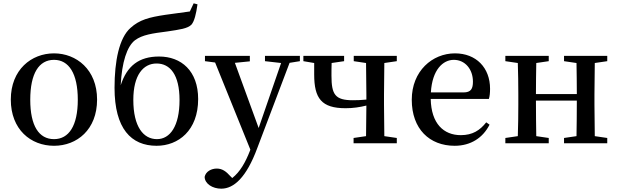

<svg xmlns="http://www.w3.org/2000/svg" viewBox="-20 -862 3718 1155"><path d="M305 15C443 15 564 -82 564 -263C564 -444 439 -541 305 -541C169 -541 45 -443 45 -263C45 -83 165 15 305 15ZM305 -25C214 -25 162 -105 162 -262C162 -420 214 -502 305 -502C394 -502 448 -420 448 -262C448 -105 394 -25 305 -25Z M924 -25C843 -25 782 -99 782 -261C782 -411 842 -480 922 -480C1003 -480 1060 -413 1060 -260C1060 -103 1003 -25 924 -25ZM1145 -842 1122 -793C1076 -786 1022 -780 976 -773C876 -758 819 -743 765 -694C697 -634 669 -495 669 -334C669 -88 769 15 922 15C1053 15 1172 -77 1172 -266C1172 -436 1070 -522 937 -522C816 -522 744 -466 706 -349C713 -488 744 -583 792 -620C837 -653 895 -661 988 -673C1060 -684 1109 -690 1132 -714C1149 -734 1160 -778 1168 -836Z M1784 -526H1574V-494L1671 -483L1536 -92L1393 -484L1483 -493V-526H1213V-494L1274 -486L1486 38L1484 44C1456 116 1424 172 1377 209L1366 198C1340 169 1317 152 1284 152C1252 152 1218 169 1211 202C1212 244 1259 273 1311 273C1386 273 1462 207 1528 28L1722 -484L1784 -494Z M2367 -494V-526H2108V-494L2182 -483C2183 -427 2184 -349 2184 -294V-263C2156 -260 2129 -259 2103 -259C1996 -259 1974 -293 1974 -407C1974 -433 1974 -458 1975 -483L2050 -494V-526H1805V-494L1870 -483V-414C1870 -270 1914 -211 2059 -211C2103 -211 2144 -217 2184 -227C2184 -172 2183 -97 2182 -43L2107 -32V0H2367V-32L2292 -43C2291 -99 2290 -178 2290 -232V-294C2290 -349 2291 -427 2292 -483Z M2572 -306C2580 -443 2645 -502 2710 -502C2778 -502 2825 -445 2825 -371C2825 -329 2814 -306 2768 -306ZM2921 -267C2926 -283 2928 -303 2928 -328C2928 -455 2844 -541 2717 -541C2581 -541 2457 -435 2457 -262C2457 -86 2564 15 2715 15C2812 15 2885 -33 2925 -112L2905 -126C2867 -78 2823 -49 2752 -49C2649 -49 2574 -118 2571 -267Z M3633 -494V-526H3373V-494L3448 -483C3449 -429 3450 -353 3450 -296H3204C3204 -353 3205 -429 3206 -483L3281 -494V-526H3020V-494L3095 -483C3097 -427 3098 -349 3098 -294V-232C3098 -178 3097 -99 3095 -43L3020 -32V0H3281V-32L3206 -43C3205 -99 3204 -180 3204 -257H3450C3450 -180 3449 -99 3448 -43L3373 -32V0H3633V-32L3558 -43C3557 -99 3556 -178 3556 -232V-294C3556 -349 3557 -427 3558 -483Z"/></svg>

Font: Source Han Serif CN SemiBold
Style: Regular
Weight: 600
Designer: Ryoko NISHIZUKA 西塚涼子 (kana & ideographs); Frank Grießhammer (Latin, Greek & Cyrillic); Wenlong ZHANG 张文龙 (bopomofo); San
Foundry: Adobe Systems Incorporated
Version: Version 1.000;PS 1;hotconv 16.6.53;makeotf.lib2.5.65590